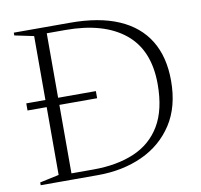

<svg xmlns="http://www.w3.org/2000/svg" viewBox="-77 -767 890 849"><g transform="rotate(-10 368.0 -342.5)"><path d="M38.5 -335.5V-367.5H351V-335.5ZM625.5 -350.5Q625.5 -504 531 -580.5Q436.5 -657 265.5 -657H138L144 -685H291.5Q421.5 -685 509.2 -647Q597 -609 641.8 -535.5Q686.5 -462 686.5 -355.5Q686.5 -239 635.2 -160Q584 -81 495.5 -40.5Q407 0 295.5 0H144L138 -28H280Q385.5 -28 463.2 -61Q541 -94 583.2 -165Q625.5 -236 625.5 -350.5ZM38.5 0V-12.5L124.5 -31V-654.5L38.5 -672.5V-685H181.5V0Z"/></g></svg>

Font: Newsreader 36pt Light
Style: Regular
Weight: 300
Designer: Hugues Gentile
Foundry: Production Type
Version: Version 1.003